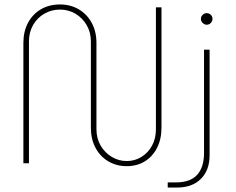

<svg xmlns="http://www.w3.org/2000/svg" viewBox="-20 -733 1059 862"><path d="M549 13Q503 13 466.5 -8.5Q430 -30 409 -69Q388 -108 388 -160V-547Q388 -588 369 -620.5Q350 -653 318.5 -671.5Q287 -690 249 -690Q211 -690 179 -671.5Q147 -653 128.5 -620.5Q110 -588 110 -547V0H85V-540Q85 -592 106 -631Q127 -670 164 -691.5Q201 -713 249 -713Q296 -713 333 -691.5Q370 -670 391.5 -631Q413 -592 413 -540V-153Q413 -111 432 -79Q451 -47 482 -28.5Q513 -10 549 -10Q585 -10 615 -28.5Q645 -47 662.5 -79Q680 -111 680 -153V-700H705V-160Q705 -108 685 -69Q665 -30 630 -8.5Q595 13 549 13ZM733 109V86H769Q834 86 865 52Q896 18 896 -46V-510H921V-36Q921 31 882 70Q843 109 775 109ZM908 -622Q898 -622 890 -630Q882 -638 882 -648Q882 -659 890 -666.5Q898 -674 908 -674Q919 -674 926.5 -666.5Q934 -659 934 -648Q934 -638 926.5 -630Q919 -622 908 -622Z"/></svg>

Font: MuseoModerno Thin Thin
Style: Regular
Weight: 250
Version: Version 1.003